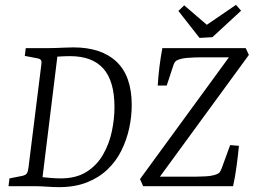

<svg xmlns="http://www.w3.org/2000/svg" viewBox="-20 -766 1059 790"><path d="M223 4Q199 4 172 2Q145 0 117 0H15L19 -32L70 -42Q85 -45 90 -52Q95 -59 97 -75L150 -500Q152 -513 148.5 -518.5Q145 -524 134 -526L82 -536L86 -568H178Q192 -568 208.5 -568.5Q225 -569 244 -570Q263 -571 282 -571Q397 -571 459.5 -512Q522 -453 522 -334Q522 -286 511.5 -238Q501 -190 479.5 -146.5Q458 -103 422.5 -69Q387 -35 337.5 -15.5Q288 4 223 4ZM230 -32Q293 -32 335.5 -58.5Q378 -85 403.5 -129Q429 -173 440 -224.5Q451 -276 451 -325Q451 -432 405.5 -483.5Q360 -535 268 -535Q256 -535 244.5 -534.5Q233 -534 216 -533L155 -37Q170 -35 192 -33.5Q214 -32 230 -32ZM569 0 556 -29 932 -544 942 -530H800Q794 -530 778.5 -529.5Q763 -529 746 -527.5Q729 -526 716 -521Q704 -517 700 -511Q696 -505 694 -499L666 -414H629Q631 -450 636 -490.5Q641 -531 648 -568H991L1004 -540L627 -24L614 -39H785Q802 -39 827 -40.5Q852 -42 869 -48Q880 -52 884 -57.5Q888 -63 892 -73L927 -169L963 -166Q960 -131 953.5 -83Q947 -35 939 0ZM972 -722 854 -613 801 -610 714 -721 738 -744 831 -664 951 -746Z"/></svg>

Font: Rasa Light
Style: Italic
Weight: 300
Italic angle: -7.10001°
Designer: Anna Giedrys (Yrsa+Rasa design), David Brezina (Yrsa art-direction, Rasa art-direction, design)
Foundry: Rosetta Type Foundry
Version: Version 2.004